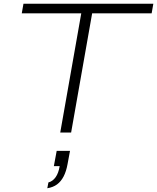

<svg xmlns="http://www.w3.org/2000/svg" viewBox="-20 -706 837 1023"><path d="M301 0 413 -635H96L105 -686H797L788 -635H471L359 0ZM232 297 238 266Q261 260 276.5 238Q292 216 298 179H267L282 98H353L340 168Q333 207 319 234Q305 261 284 276.5Q263 292 232 297Z"/></svg>

Font: Archivo Expanded Thin
Style: Italic
Weight: 250
Width: 7
Italic angle: -10°
Designer: Hector Gatti
Foundry: Omnibus-Type
Version: Version 2.001